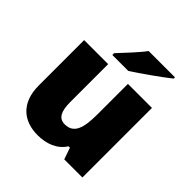

<svg xmlns="http://www.w3.org/2000/svg" viewBox="-205 -918 1079 1079"><g transform="rotate(45 335.0 -378.0)"><path d="M574 -756V-766H365C332 -721 270 -657 236 -620V-606H363C417 -640 527 -718 574 -756ZM604 -553H413V-311C413 -201 394 -141 322 -141C275 -141 256 -179 256 -251V-553H65V-193C65 -51 149 10 258 10C326 10 390 -13 425 -69H436L460 0H604Z"/></g></svg>

Font: Noto Sans Sinhala UI Black
Style: Regular
Weight: 900
Designer: Jelle Bosma - Monotype Design Team
Foundry: Monotype Imaging Inc.
Version: Version 2.006